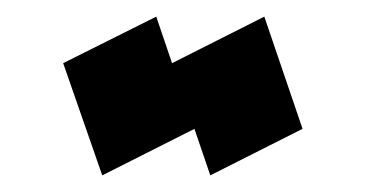

<svg xmlns="http://www.w3.org/2000/svg" viewBox="-20 -860 444 231"><path d="M168 -840 187 -784 214 -705 103 -649 56 -784ZM187 -784 298 -840 344 -705 233 -649Z"/></svg>

Font: PatchStencil
Style: Regular
Weight: 400
Version: Version 1.1